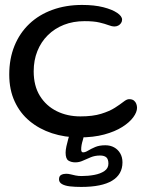

<svg xmlns="http://www.w3.org/2000/svg" viewBox="-20 -520 606 758"><path d="M293.5 22.5Q235.5 22.5 185.2 6Q135 -10.5 97 -42Q59 -73.5 37.8 -119.8Q16.5 -166 16.5 -225.5Q16.5 -288.5 37.2 -339.2Q58 -390 96 -426Q134 -462 187 -481.2Q240 -500.5 304 -500.5Q352.5 -500.5 387.8 -491.5Q423 -482.5 442.5 -469.2Q462 -456 462 -442.5Q462 -435 457.8 -428.8Q453.5 -422.5 446.8 -419Q440 -415.5 432 -415.5Q421.5 -415.5 408 -420.8Q394.5 -426 372.5 -431.2Q350.5 -436.5 314 -436.5Q269 -436.5 232.2 -422Q195.5 -407.5 168.8 -381Q142 -354.5 127.5 -318.2Q113 -282 113 -238.5Q113 -181 137.5 -141.5Q162 -102 203.8 -81.2Q245.5 -60.5 297.5 -60.5Q346.5 -60.5 379.5 -70.8Q412.5 -81 433.5 -94.5Q454.5 -108 467.5 -118.2Q480.5 -128.5 489.5 -128.5Q502 -128.5 508.8 -123Q515.5 -117.5 518.2 -109.8Q521 -102 521 -94.5Q521 -77.5 506.2 -57.2Q491.5 -37 462.8 -18.8Q434 -0.5 391.5 11Q349 22.5 293.5 22.5ZM300.5 218Q276 218 256.2 215.8Q236.5 213.5 224.8 206.8Q213 200 213 188Q213 175 221.5 170.5Q230 166 241 166Q249.5 166 258.5 168.2Q267.5 170.5 278.5 172.8Q289.5 175 302 175Q328 175 352.2 170.5Q376.5 166 392.2 155.2Q408 144.5 408 126Q408 108.5 399.8 101.2Q391.5 94 375 94Q355 94 338.5 100.8Q322 107.5 307.5 114.2Q293 121 277.5 121Q261.5 121 250.2 114Q239 107 239 82.5Q239 72.5 242.2 57.5Q245.5 42.5 249.5 28.2Q253.5 14 256.5 7Q261.5 -5 269.5 -11.5Q277.5 -18 291.5 -18Q302.5 -18 307.8 -11.8Q313 -5.5 313 2.5Q313 14 306.8 33.8Q300.5 53.5 300.5 70Q300.5 81.5 308 81.5Q316.5 81.5 328 74.5Q339.5 67.5 355.8 60.5Q372 53.5 396 53.5Q415.5 53.5 430.5 61.8Q445.5 70 454.5 85.2Q463.5 100.5 463.5 121Q463.5 168.5 422.8 193.2Q382 218 300.5 218Z"/></svg>

Font: Gluten Light
Style: Regular
Weight: 300
Designer: Tyler Finck
Foundry: Etcetera Type Company
Version: Version 1.300